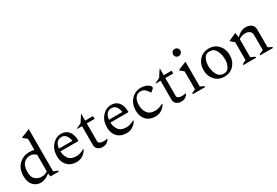

<svg xmlns="http://www.w3.org/2000/svg" viewBox="61 -1764 4028 2787"><g transform="rotate(-30 2074.5 -370.0)"><path d="M218 10Q142 10 93 -45Q44 -100 44 -194Q44 -322 116 -391Q188 -460 285 -460Q335 -460 372 -451V-636L307 -688V-695L446 -750H452V-45L523 -16V0H382L374 -51H367Q295 10 218 10ZM124 -217Q124 -134 168 -96.5Q212 -59 273 -59Q325 -59 372 -89V-369Q348 -390 324.5 -400.5Q301 -411 272 -411Q212 -411 168 -366.5Q124 -322 124 -217Z M818 10Q721 10 665 -49Q609 -108 609 -205Q609 -317 673 -388.5Q737 -460 822 -460Q901 -460 946.5 -405Q992 -350 992 -247L987 -242H688Q690 -172 728 -118.5Q766 -65 861 -65Q916 -65 990 -105H993V-95Q970 -52 924.5 -21Q879 10 818 10ZM806 -416Q705 -416 690 -288H916Q894 -416 806 -416Z M1251 10Q1207 10 1175 -16Q1143 -42 1143 -89V-403H1061V-409L1146 -450L1217 -560H1223V-450H1355V-403H1223V-106Q1223 -80 1246 -68Q1269 -56 1300 -56Q1336 -56 1364 -63H1367V-53Q1357 -30 1327.5 -10Q1298 10 1251 10Z M1656 10Q1559 10 1503 -49Q1447 -108 1447 -205Q1447 -317 1511 -388.5Q1575 -460 1660 -460Q1739 -460 1784.5 -405Q1830 -350 1830 -247L1825 -242H1526Q1528 -172 1566 -118.5Q1604 -65 1699 -65Q1754 -65 1828 -105H1831V-95Q1808 -52 1762.5 -21Q1717 10 1656 10ZM1644 -416Q1543 -416 1528 -288H1754Q1732 -416 1644 -416Z M2140 10Q2043 10 1987 -49Q1931 -108 1931 -205Q1931 -317 1997 -388.5Q2063 -460 2161 -460Q2201 -460 2239 -446.5Q2277 -433 2297 -411Q2313 -392 2313 -381Q2313 -367 2300 -357L2262 -325H2255L2221 -371Q2206 -391 2183.5 -403.5Q2161 -416 2128 -416Q2073 -416 2041.5 -372.5Q2010 -329 2010 -251Q2010 -179 2047.5 -122Q2085 -65 2183 -65Q2238 -65 2312 -105H2315V-95Q2292 -52 2246.5 -21Q2201 10 2140 10Z M2568 10Q2524 10 2492 -16Q2460 -42 2460 -89V-403H2378V-409L2463 -450L2534 -560H2540V-450H2672V-403H2540V-106Q2540 -80 2563 -68Q2586 -56 2617 -56Q2653 -56 2681 -63H2684V-53Q2674 -30 2644.5 -10Q2615 10 2568 10Z M2868 -581Q2842 -581 2825 -598.5Q2808 -616 2808 -641Q2808 -667 2825 -684Q2842 -701 2868 -701Q2894 -701 2911 -684Q2928 -667 2928 -641Q2928 -616 2911 -598.5Q2894 -581 2868 -581ZM2768 0V-16L2831 -48V-346L2771 -398V-405L2905 -460H2911V-48L2974 -16V0Z M3297 10Q3199 10 3138 -57Q3077 -124 3077 -225Q3077 -326 3138 -393Q3199 -460 3297 -460Q3395 -460 3456 -393Q3517 -326 3517 -225Q3517 -124 3456 -57Q3395 10 3297 10ZM3311 -33Q3372 -33 3399.5 -86.5Q3427 -140 3427 -205Q3427 -284 3394 -351Q3361 -418 3285 -418Q3223 -418 3195 -364.5Q3167 -311 3167 -246Q3167 -166 3201 -99.5Q3235 -33 3311 -33Z M3615 0V-16L3678 -48V-346L3618 -398V-405L3742 -460H3748L3757 -386H3762Q3836 -460 3914 -460Q3973 -460 4010.5 -430.5Q4048 -401 4048 -343V-48L4111 -16V0H3897V-16L3968 -48V-296Q3968 -340 3940.5 -363Q3913 -386 3869 -386Q3842 -386 3809.5 -377Q3777 -368 3758 -351V-48L3829 -16V0Z"/></g></svg>

Font: Spectral
Style: Regular
Weight: 400
Designer: Jean-Baptiste Levee
Foundry: Production Type
Version: Version 1.002